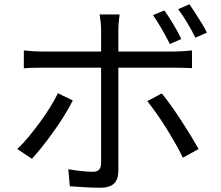

<svg xmlns="http://www.w3.org/2000/svg" viewBox="-20 -839 1040 902"><path d="M752 -790Q771 -764 794 -725.5Q817 -687 832 -656L778 -632Q763 -663 741 -701Q719 -739 699 -768ZM870 -819Q883 -800 898.5 -776Q914 -752 928.5 -728.5Q943 -705 952 -686L898 -662Q882 -695 860 -731.5Q838 -768 817 -796ZM542 -771Q541 -764 539.5 -751Q538 -738 537 -724Q536 -710 536 -699Q536 -673 536 -639Q536 -605 536 -572Q536 -539 536 -514Q536 -494 536 -456Q536 -418 536 -370Q536 -322 536 -271.5Q536 -221 536 -174Q536 -127 536 -91Q536 -55 536 -37Q536 3 516 23Q496 43 450 43Q429 43 403.5 42Q378 41 353 39Q328 37 308 36L301 -44Q334 -38 365 -35Q396 -32 416 -32Q436 -32 445 -41.5Q454 -51 455 -70Q455 -84 455 -118.5Q455 -153 455 -198.5Q455 -244 455 -294.5Q455 -345 455 -390.5Q455 -436 455 -469Q455 -502 455 -514Q455 -531 455 -565Q455 -599 455 -636.5Q455 -674 455 -700Q455 -716 452.5 -738Q450 -760 448 -771ZM92 -602Q113 -600 133 -598.5Q153 -597 177 -597Q189 -597 226 -597Q263 -597 315.5 -597Q368 -597 428 -597Q488 -597 548.5 -597Q609 -597 661.5 -597Q714 -597 750.5 -597Q787 -597 800 -597Q818 -597 840.5 -598.5Q863 -600 882 -602V-519Q862 -520 840.5 -520.5Q819 -521 801 -521Q788 -521 751.5 -521Q715 -521 662.5 -521Q610 -521 550 -521Q490 -521 430 -521Q370 -521 317 -521Q264 -521 227.5 -521Q191 -521 177 -521Q155 -521 133.5 -520.5Q112 -520 92 -518ZM322 -367Q306 -335 282.5 -297Q259 -259 231.5 -220.5Q204 -182 177.5 -149Q151 -116 130 -93L61 -139Q86 -162 113 -194.5Q140 -227 166.5 -263Q193 -299 215 -334.5Q237 -370 252 -401ZM740 -400Q760 -376 783.5 -343Q807 -310 831.5 -272.5Q856 -235 877 -200.5Q898 -166 913 -139L839 -98Q825 -128 804.5 -164Q784 -200 761 -237Q738 -274 714.5 -307Q691 -340 672 -364Z"/></svg>

Font: Noto Sans KR
Style: Regular
Weight: 400
Designer: Ryoko NISHIZUKA  (kana, bopomofo & ideographs); Paul D. Hunt (Latin, Greek & Cyrillic); Sandoll Communications , Soo-you
Foundry: Adobe
Version: Version 2.004-H2;hotconv 1.0.118;makeotfexe 2.5.65603